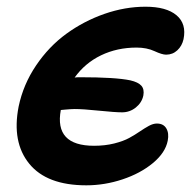

<svg xmlns="http://www.w3.org/2000/svg" viewBox="-20 -536 573 569"><path d="M235.8 13.2Q118.7 13.2 66.7 -50.8Q14.6 -114.7 35.2 -220.2Q48.8 -285.6 86.9 -342Q125 -398.4 176.8 -436Q228.5 -473.6 289.6 -494.9Q350.6 -516.1 411.1 -516.1Q473.1 -516.1 503.2 -490.7Q533.2 -465.3 523.9 -419.9Q519.5 -399.9 505.6 -387Q491.7 -374 472.2 -374Q460.4 -374 437.7 -384.5Q415 -395 384.8 -395Q327.1 -395 279.5 -372.1Q231.9 -349.1 201.2 -306.2Q206.1 -307.1 216.8 -307.1Q322.3 -307.1 366.2 -297.9Q389.6 -292.5 398.9 -282Q408.2 -271.5 404.8 -252.9Q400.4 -231.9 382.6 -217.5Q364.7 -203.1 341.8 -203.1Q321.3 -203.1 273.4 -208Q225.6 -212.9 201.2 -212.9Q195.3 -212.9 188.5 -212.4Q181.6 -211.9 173.3 -211.2Q165 -210.4 160.2 -210Q140.6 -104 258.8 -104Q291 -104 318.4 -110.8Q345.7 -117.7 363 -127.2Q380.4 -136.7 394.5 -146.5Q408.7 -156.2 421.4 -163.1Q434.1 -169.9 444.8 -169.9Q464.4 -169.9 472.9 -155.5Q481.4 -141.1 477.1 -119.1Q470.2 -83.5 433.1 -52.7Q396 -22 343 -4.4Q290 13.2 235.8 13.2Z"/></svg>

Font: Shantell Sans Normal
Style: Italic
Weight: 600
Italic angle: -11.31°
Designer: Stephen Nixon, Anya Danilova, Shantell Martin
Foundry: Arrow Type
Version: Version 1.006;[559af2be0]